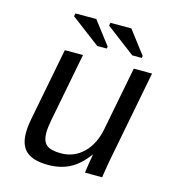

<svg xmlns="http://www.w3.org/2000/svg" viewBox="-107 -797 814 897"><g transform="rotate(15 300.0 -348.5)"><path d="M231.9 -528.3 167 -193.4Q160.2 -158.2 160.2 -133.3Q160.2 -92.3 180.9 -75.2Q201.7 -58.1 250 -58.1Q314 -58.1 358.9 -102.1Q403.8 -146 418 -222.2L477.5 -528.3H565.9L485.4 -112.8Q481.9 -96.2 478.8 -77.9Q475.6 -59.6 472.9 -43.2Q470.2 -26.9 468.3 -15.1Q466.3 -3.4 466.3 0H383.3Q383.3 -5.4 388.4 -37.8Q393.6 -70.3 397 -90.3H395.5Q355 -35.6 309.8 -12.9Q264.6 9.8 207 9.8Q135.7 9.8 102.1 -18.6Q68.4 -46.9 68.4 -108.9Q68.4 -138.2 75.7 -176.3L144 -528.3ZM454.6 -586.4 314 -692.9 316.9 -707H418L502.4 -596.2L500.5 -586.4ZM285.2 -586.4 144.5 -692.9 147.5 -707H248.5L333 -596.2L331.1 -586.4Z"/></g></svg>

Font: Cousine
Style: Italic
Weight: 400
Italic angle: -12°
Monospace: yes
Designer: Steve Matteson
Foundry: Monotype Imaging Inc.
Version: Version 1.21